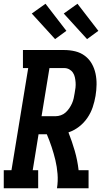

<svg xmlns="http://www.w3.org/2000/svg" viewBox="-38 -1001 558 1021"><path d="M-18 0V-96H23L112 -639H84V-735H304Q334 -735 362.5 -728Q391 -721 413.5 -704Q436 -687 450 -662.5Q464 -638 470 -609.5Q476 -581 475.5 -551Q475 -521 470 -491Q465 -461 455 -431Q445 -401 426.5 -374Q408 -347 382 -327Q356 -307 326 -297Q345 -249 359.5 -199Q374 -149 380 -96H433V0H265Q271 -38 268 -76Q265 -114 256.5 -149.5Q248 -185 236.5 -219.5Q225 -254 211 -287H167L136 -96H165V0ZM183 -383H257Q271 -383 285.5 -388Q300 -393 311 -403Q322 -413 330.5 -425.5Q339 -438 345 -451.5Q351 -465 354 -479Q357 -493 359 -506Q362 -521 363.5 -535Q365 -549 364 -563Q363 -577 360 -590.5Q357 -604 349.5 -615Q342 -626 330 -632.5Q318 -639 304 -639H225ZM425 -793 301 -929 374 -981 485 -837ZM255 -793 131 -929 204 -981 315 -837Z"/></svg>

Font: Iosevka Curly Slab
Style: Bold Italic
Weight: 700
Italic angle: -9°
Monospace: yes
Designer: Belleve Invis
Foundry: Belleve Invis
Version: Version 22.1.2; ttfautohint (v1.8.4)